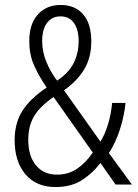

<svg xmlns="http://www.w3.org/2000/svg" viewBox="-20 -744 557 774"><path d="M225 -724Q282 -724 315 -686.5Q348 -649 348 -577Q348 -512 319.5 -464.5Q291 -417 238 -380L385 -173Q403 -202 415.5 -243Q428 -284 432 -329H486Q481 -277 463.5 -222.5Q446 -168 419 -127L512 0H446L385 -87Q352 -44 309 -17Q266 10 204 10Q126 10 82.5 -41.5Q39 -93 39 -179Q39 -248 70.5 -297.5Q102 -347 168 -391Q135 -440 116.5 -482.5Q98 -525 98 -579Q98 -647 132.5 -685.5Q167 -724 225 -724ZM224 -678Q189 -678 169.5 -651.5Q150 -625 150 -579Q150 -536 166.5 -495.5Q183 -455 210 -419Q256 -449 276.5 -489Q297 -529 297 -578Q297 -625 278 -651.5Q259 -678 224 -678ZM196 -353Q142 -316 118 -276.5Q94 -237 94 -180Q94 -115 125 -77.5Q156 -40 209 -40Q256 -40 291 -64Q326 -88 354 -129Z"/></svg>

Font: Noto Sans Condensed Light
Style: Regular
Weight: 300
Width: 3
Designer: Monotype Design Team
Foundry: Monotype Imaging Inc.
Version: Version 2.013; ttfautohint (v1.8.4.7-5d5b)